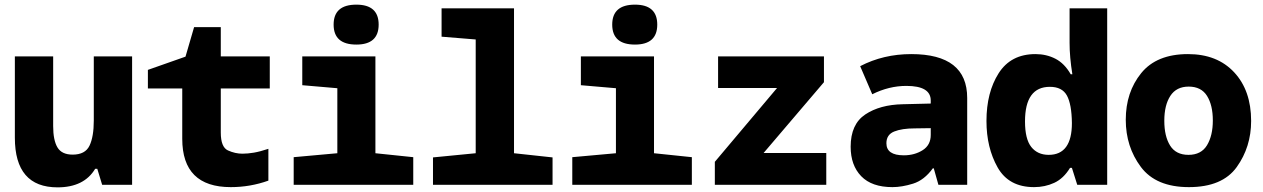

<svg xmlns="http://www.w3.org/2000/svg" viewBox="-20 -796 5440 827"><path d="M390 -69H399L420 0H549V-553H384V-277Q384 -207 365.5 -168.5Q347 -130 293 -130Q246 -130 227.5 -161Q209 -192 209 -253V-553H44V-203Q44 11 228 11Q342 11 390 -69Z M1136 -18V-155Q1100 -143 1073.5 -138.5Q1047 -134 1024 -134Q993 -134 962 -148Q931 -162 931 -225V-415H1142V-553H931V-679H816L779 -552L617 -495V-415H765V-198Q765 10 974 10Q1058 10 1136 -18Z M1611 -690Q1611 -776 1515 -776Q1417 -776 1417 -690Q1417 -604 1515 -604Q1611 -604 1611 -690ZM1760 0V-119L1597 -136V-553H1282V-429L1433 -416V-136L1245 -119V0Z M2360 0V-118L2194 -136V-760H1882V-638L2029 -626V-136L1845 -118V0Z M2811 -690Q2811 -776 2715 -776Q2617 -776 2617 -690Q2617 -604 2715 -604Q2811 -604 2811 -690ZM2960 0V-119L2797 -136V-553H2482V-429L2633 -416V-136L2445 -119V0Z M3539 0V-137H3269L3529 -442V-553H3073V-417H3327L3059 -99V0Z M3798 -179Q3798 -216 3831.5 -229.5Q3865 -243 3920 -243L3989 -244V-215Q3989 -171 3954 -149Q3919 -127 3873 -127Q3798 -127 3798 -179ZM3998 -71H4002L4022 0H4146V-374Q4146 -563 3905 -563Q3785 -563 3685 -511L3737 -390Q3809 -426 3884 -426Q3989 -426 3989 -363V-350L3868 -347Q3770 -345 3707 -303Q3644 -261 3644 -164Q3644 -84 3689.5 -37Q3735 10 3824 10Q3865 10 3913 -5Q3961 -20 3998 -71Z M4497 -129Q4449 -129 4422 -163Q4395 -197 4395 -273Q4395 -422 4502 -422Q4555 -422 4575.5 -384.5Q4596 -347 4597 -266Q4597 -129 4497 -129ZM4589 -73H4597L4620 0H4749V-760H4587V-611Q4587 -550 4599 -476H4592Q4565 -523 4526 -543Q4487 -563 4440 -563Q4334 -563 4281.5 -480.5Q4229 -398 4229 -275Q4229 -160 4277 -75Q4325 10 4434 10Q4481 10 4521 -8.5Q4561 -27 4589 -73Z M5369 -275Q5369 -406 5296 -484.5Q5223 -563 5097 -563Q4962 -563 4895.5 -481Q4829 -399 4829 -280Q4829 -164 4894 -77Q4959 10 5101 10Q5245 10 5307 -76.5Q5369 -163 5369 -275ZM4995 -276Q4995 -343 5021 -383Q5047 -423 5100 -423Q5154 -423 5179 -383Q5204 -343 5204 -277Q5204 -212 5179 -170.5Q5154 -129 5099 -129Q5045 -129 5020 -169Q4995 -209 4995 -276Z"/></svg>

Font: Noto Sans Mono UI ExtraBold
Style: Regular
Weight: 800
Designer: Monotype Design team
Foundry: Monotype Imaging Inc.
Version: 1.000